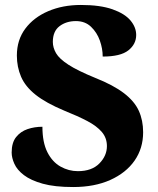

<svg xmlns="http://www.w3.org/2000/svg" viewBox="-20 -744 636 774"><path d="M275 10Q200 10 152 -3.5Q104 -17 76.5 -38Q49 -59 38 -83.5Q27 -108 27 -129Q27 -169 45 -191.5Q63 -214 91 -223.5Q119 -233 151 -233Q151 -170 171 -130.5Q191 -91 224 -72.5Q257 -54 294 -54Q350 -54 380.5 -85Q411 -116 411 -155Q411 -188 390.5 -212Q370 -236 332 -256Q294 -276 239 -298Q165 -329 123.5 -362Q82 -395 65 -434.5Q48 -474 48 -520Q48 -583 82 -628.5Q116 -674 174.5 -699Q233 -724 306 -724Q384 -724 433.5 -706.5Q483 -689 506 -661.5Q529 -634 529 -603Q529 -566 497.5 -541Q466 -516 394 -516Q394 -548 382.5 -580.5Q371 -613 347 -636Q323 -659 286 -659Q247 -659 220 -638.5Q193 -618 193 -575Q193 -552 206 -529.5Q219 -507 256 -483Q293 -459 364 -430Q437 -401 479.5 -368.5Q522 -336 539.5 -297.5Q557 -259 557 -211Q557 -146 522.5 -96.5Q488 -47 424.5 -18.5Q361 10 275 10Z"/></svg>

Font: Noto Serif Armenian ExtraBold
Style: Regular
Weight: 800
Version: Version 2.007